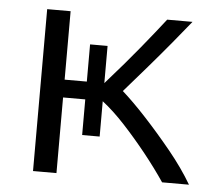

<svg xmlns="http://www.w3.org/2000/svg" viewBox="-43 -565 686 612"><g transform="rotate(5 300.0 -259.0)"><path d="M84 0V-518H159V-299H230V-418H286V-299Q348 -369 392.5 -423.5Q437 -478 468 -518H549Q525 -488 491 -447Q457 -406 419.5 -362.5Q382 -319 347 -279Q382 -248 425 -201.5Q468 -155 510.5 -103Q553 -51 583 0H497Q468 -43 432 -88Q396 -133 358.5 -173.5Q321 -214 286 -241V-128H230V-242H159V0Z"/></g></svg>

Font: Ubuntu Sans
Style: Regular
Weight: 400
Designer: Dalton Maag Ltd
Foundry: Dalton Maag Ltd
Version: Version 1.006; ttfautohint (v1.8.4.7-5d5b)